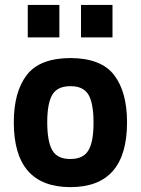

<svg xmlns="http://www.w3.org/2000/svg" viewBox="-20 -748 572 780"><path d="M309.1 -596.2V-728H437V-596.2ZM92.8 -596.2V-728H221.2V-596.2ZM266.1 -102.1Q319.3 -102.1 339.8 -138.2Q360.4 -173.8 359.9 -251Q359.9 -328.1 339.4 -363.3Q318.4 -398.4 265.6 -397.9Q212.9 -397.9 192.4 -362.8Q171.9 -328.1 171.9 -251Q171.9 -173.8 192.4 -137.7Q212.9 -101.6 266.1 -102.1ZM266.1 -512.2Q390.6 -511.7 443.4 -443.4Q496.1 -375 496.1 -251Q496.1 12.2 266.1 12.2Q36.1 12.2 36.1 -251Q36.1 -375 88.9 -443.4Q141.6 -511.7 266.1 -512.2Z"/></svg>

Font: TitilliumWeb-Bold
Style: Bold
Weight: 700
Version: Version 1.001;PS 57.000;hotconv 1.0.70;makeotf.lib2.5.55311